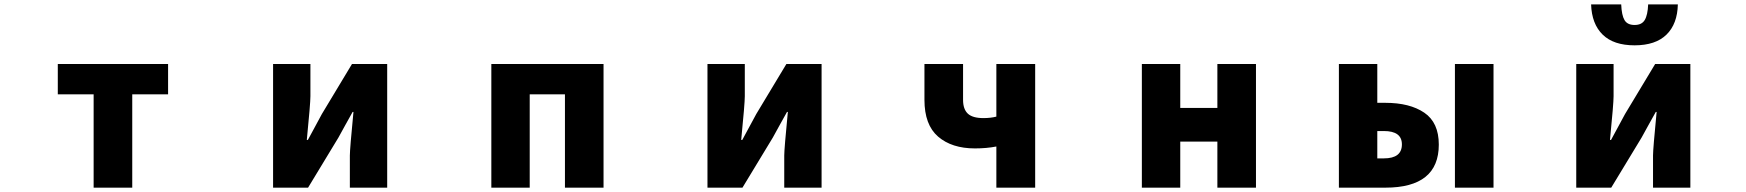

<svg xmlns="http://www.w3.org/2000/svg" viewBox="-20 -864 8040 884"><path d="M411.1 0V-429.7H246.1V-569.3H753.9V-429.7H588.9V0Z M1237.3 0V-569.3H1409.2V-420.9Q1409.2 -387.7 1392.6 -219.7H1397.5Q1405.3 -235.4 1429.2 -278.3Q1453.1 -321.3 1461.9 -338.9L1600.6 -569.3H1762.7V0H1590.8V-148.4Q1590.8 -177.7 1607.4 -348.6H1603.5Q1593.8 -331.1 1569.8 -288.1Q1545.9 -245.1 1538.1 -230.5L1398.4 0Z M2242.2 0V-569.3H2758.8V0H2581.1V-429.7H2418.9V0Z M3237.3 0V-569.3H3409.2V-420.9Q3409.2 -387.7 3392.6 -219.7H3397.5Q3405.3 -235.4 3429.2 -278.3Q3453.1 -321.3 3461.9 -338.9L3600.6 -569.3H3762.7V0H3590.8V-148.4Q3590.8 -177.7 3607.4 -348.6H3603.5Q3593.8 -331.1 3569.8 -288.1Q3545.9 -245.1 3538.1 -230.5L3398.4 0Z M4567.4 0V-189.5Q4522.5 -180.7 4468.8 -180.7Q4362.3 -180.7 4299.3 -234.9Q4236.3 -289.1 4236.3 -404.3V-569.3H4414.1V-404.3Q4414.1 -361.3 4436 -340.8Q4458 -320.3 4507.8 -320.3Q4541 -320.3 4567.4 -327.1V-569.3H4746.1V0Z M5237.3 0V-569.3H5414.1V-367.2H5585V-569.3H5762.7V0H5585V-211.9H5414.1V0Z M6144.5 0V-569.3H6321.3V-390.6H6358.4Q6470.7 -390.6 6537.6 -345.2Q6604.5 -299.8 6604.5 -198.2Q6604.5 0 6358.4 0ZM6321.3 -134.8H6351.6Q6434.6 -134.8 6434.6 -199.2Q6434.6 -260.7 6351.6 -260.7H6321.3ZM6678.7 0V-569.3H6856.4V0Z M7237.3 0V-569.3H7409.2V-420.9Q7409.2 -387.7 7392.6 -219.7H7397.5Q7405.3 -235.4 7429.2 -278.3Q7453.1 -321.3 7461.9 -338.9L7600.6 -569.3H7762.7V0H7590.8V-148.4Q7590.8 -177.7 7607.4 -348.6H7603.5Q7593.8 -331.1 7569.8 -288.1Q7545.9 -245.1 7538.1 -230.5L7398.4 0ZM7305.7 -843.8H7444.3Q7446.3 -793.9 7459.5 -771.5Q7472.7 -749 7505.9 -749Q7539.1 -749 7552.7 -772Q7566.4 -794.9 7568.4 -843.8H7705.1Q7703.1 -753.9 7652.8 -704.6Q7602.5 -655.3 7505.9 -655.3Q7409.2 -655.3 7358.9 -704.6Q7308.6 -753.9 7305.7 -843.8Z"/></svg>

Font: Gen Shin Gothic Monospace Heavy
Style: Bold
Weight: 800
Designer: [Source Han Sans]
Ryoko NISHIZUKA  (kana & ideographs); Paul D. Hunt (Latin, Greek & Cyrillic); Wenlong ZHANG  (bopomofo
Version: Version 1.002.20150607